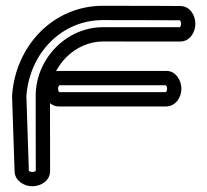

<svg xmlns="http://www.w3.org/2000/svg" viewBox="-20 -626 725 671"><path d="M561.4 -254C594.7 -254.9 614 -286.4 614 -316C614 -344.8 594.3 -376.9 564.8 -378C551.8 -378.4 188.5 -378.1 186 -378.1C151.8 -378.1 133 -345.3 133 -316C133 -287 151.6 -254 186 -254ZM559.7 -304H187C185.8 -305.1 183 -309.4 183 -316C183 -322.8 186.1 -327.2 187.1 -328.1C208.9 -328.1 542 -328.3 559.9 -328.1C561.2 -327 564 -322.8 564 -316C564 -308.6 560.5 -304.6 559.7 -304ZM105 -29.1C103.9 -27.8 99.7 -25 93 -25C86.1 -25 81.9 -28 80.9 -29.1C80.6 -40.4 72.8 -272 72.2 -289.9C82.8 -438.5 193.6 -555.8 339.8 -555.8C492.8 -555.8 598.3 -555.1 608.8 -555.1C610 -553.9 612.8 -549.7 612.8 -543C612.8 -536.1 609.7 -531.8 608.8 -530.9C594.6 -531 446 -531 339.8 -531C214 -531 104.7 -422.9 104.7 -290.3C104.7 -177.3 105 -42 105 -29.1ZM155.1 -27.9C155 -36.3 154.7 -174.3 154.7 -290.3C154.7 -395.5 242.6 -481 339.8 -481C451.3 -481 609.8 -480.9 609.8 -480.9C644.2 -480.9 662.8 -513.9 662.8 -543C662.8 -572.1 644.1 -605 609.9 -605C609.9 -605 501.4 -605.8 339.8 -605.8C163.6 -605.8 33.5 -463 22.3 -291.9C22.2 -291.3 22.2 -290.2 22.2 -289.5C22.3 -288.3 30.6 -39.3 31 -25.8C32.2 4.7 62.9 25 93 25C122.2 25 154.9 6.3 155.1 -27.9Z"/></svg>

Font: Hi.
Style: Regular
Weight: 400
Designer: Mew Too, Robert Jablonski
Foundry: Cannot Into Space Fonts
Version: Version 1.996